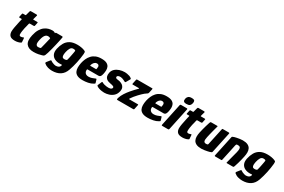

<svg xmlns="http://www.w3.org/2000/svg" viewBox="115 -1914 4862 3289"><g transform="rotate(30 2546.5 -270.0)"><path d="M185 0Q115 0 87 -29Q59 -58 58 -110Q59 -152 67.5 -195.5Q76 -239 85 -282Q91 -310 95 -329Q99 -348 106 -373Q109 -383 99 -383H61Q52 -383 50 -385Q48 -387 50 -399L62 -455Q65 -469 68 -470.5Q71 -472 83 -472H122Q130 -472 132.5 -476.5Q135 -481 137 -491L156 -562Q160 -576 173 -576H287Q293 -576 297.5 -572Q302 -568 300 -562L280 -490Q276 -477 277 -474.5Q278 -472 284 -472H357Q369 -472 370.5 -469.5Q372 -467 369 -453L358 -400Q356 -389 351.5 -386Q347 -383 336 -383H264Q257 -383 254 -379.5Q251 -376 249 -368Q244 -345 238 -320.5Q232 -296 225 -270Q218 -237 213 -203.5Q208 -170 209 -140Q210 -124 218.5 -117.5Q227 -111 239 -111Q250 -111 261 -114.5Q272 -118 279 -120Q293 -128 296 -125Q299 -122 301 -111L306 -42Q310 -28 270 -14Q257 -10 243 -6.5Q229 -3 214.5 -1.5Q200 0 185 0Z M558 6Q458 6 414 -51Q370 -108 398 -229Q415 -305 444 -353Q473 -401 509.5 -428Q546 -455 584.5 -465.5Q623 -476 660 -476Q681 -476 697 -469Q713 -462 718 -455L720 -461Q723 -469 727 -470.5Q731 -472 739 -472H851Q867 -472 866 -458Q862 -433 853 -390Q844 -347 832 -296.5Q820 -246 807.5 -196.5Q795 -147 783 -108Q771 -69 763 -52Q757 -39 749.5 -32.5Q742 -26 716 -18Q697 -11 653 -2.5Q609 6 558 6ZM585 -106Q594 -106 602 -107Q610 -108 617 -109.5Q624 -111 628 -112Q633 -113 635.5 -116Q638 -119 640 -126Q645 -147 650.5 -168Q656 -189 661 -209.5Q666 -230 671 -250.5Q676 -271 680.5 -290.5Q685 -310 690 -329Q692 -336 690 -340Q688 -344 683 -345Q676 -347 664.5 -350.5Q653 -354 643 -354Q633 -354 620 -349.5Q607 -345 594 -332.5Q581 -320 569 -295Q557 -270 548 -228Q532 -158 544.5 -132Q557 -106 585 -106Z M879 -242Q894 -310 924.5 -363.5Q955 -417 1010 -447.5Q1065 -478 1153 -478Q1193 -478 1230 -471.5Q1267 -465 1294 -454Q1320 -444 1322.5 -432.5Q1325 -421 1323 -394Q1315 -309 1295.5 -217Q1276 -125 1247 -42Q1217 45 1153 86Q1089 127 994 127Q956 127 913 116Q870 105 835 75Q832 72 830 64Q828 56 835 48Q839 43 847.5 32Q856 21 865 10Q874 -1 878 -6Q889 -20 894 -21Q899 -22 909 -14Q917 -7 935 1Q953 9 972.5 15Q992 21 1003 21Q1015 21 1032.5 18Q1050 15 1066.5 5Q1083 -5 1091 -27Q1091 -28 1091.5 -29Q1092 -30 1093 -31Q1095 -38 1093.5 -43.5Q1092 -49 1082 -47Q1077 -46 1065.5 -45.5Q1054 -45 1043 -45Q992 -45 949 -65.5Q906 -86 885.5 -130Q865 -174 879 -242ZM1038 -267Q1031 -234 1030.5 -207.5Q1030 -181 1040.5 -166Q1051 -151 1076 -151Q1087 -151 1097.5 -152Q1108 -153 1117 -157Q1123 -159 1126.5 -163.5Q1130 -168 1132 -176Q1137 -193 1142.5 -219Q1148 -245 1153.5 -272.5Q1159 -300 1163 -322Q1167 -344 1168 -354Q1170 -359 1169 -366.5Q1168 -374 1165 -375Q1158 -379 1149.5 -381Q1141 -383 1125 -383Q1089 -383 1069 -350.5Q1049 -318 1038 -267Z M1361 -237Q1371 -283 1390 -326Q1409 -369 1440.5 -403.5Q1472 -438 1518.5 -458Q1565 -478 1630 -478Q1697 -478 1733 -459.5Q1769 -441 1783 -410.5Q1797 -380 1796 -343.5Q1795 -307 1787 -271Q1778 -228 1764 -213Q1750 -198 1729 -198H1514Q1507 -198 1506 -195.5Q1505 -193 1503 -186Q1500 -162 1508.5 -142Q1517 -122 1536.5 -110Q1556 -98 1586 -98Q1621 -98 1652.5 -109Q1684 -120 1696 -126Q1712 -134 1719.5 -135.5Q1727 -137 1732 -119L1746 -72Q1751 -58 1746.5 -53.5Q1742 -49 1728 -41Q1688 -16 1633 -5.5Q1578 5 1528 5Q1461 5 1422.5 -14Q1384 -33 1367.5 -66.5Q1351 -100 1351 -144Q1351 -188 1361 -237ZM1644 -295Q1648 -314 1647 -327.5Q1646 -341 1640.5 -350Q1635 -359 1625.5 -363.5Q1616 -368 1602 -368Q1586 -368 1573.5 -362Q1561 -356 1551.5 -346Q1542 -336 1535 -324Q1528 -312 1523 -300Q1518 -284 1518.5 -279.5Q1519 -275 1523 -275Q1550 -275 1577.5 -275Q1605 -275 1632 -275Q1639 -275 1640.5 -278.5Q1642 -282 1644 -295Z M1829 -127Q1834 -140 1841.5 -138.5Q1849 -137 1855 -132Q1870 -123 1891.5 -117Q1913 -111 1935.5 -108Q1958 -105 1977 -105Q1995 -105 2009 -108.5Q2023 -112 2033 -119.5Q2043 -127 2047 -140Q2049 -148 2046.5 -155.5Q2044 -163 2027.5 -170.5Q2011 -178 1971 -185Q1952 -188 1929.5 -195.5Q1907 -203 1888.5 -219Q1870 -235 1861.5 -263Q1853 -291 1862 -336Q1872 -382 1905.5 -413Q1939 -444 1988 -460.5Q2037 -477 2092 -477Q2109 -477 2134.5 -473Q2160 -469 2185.5 -460.5Q2211 -452 2227 -437Q2236 -430 2236 -426Q2236 -422 2231 -414L2189 -341Q2182 -327 2166 -334Q2152 -342 2135 -350Q2118 -358 2100.5 -363.5Q2083 -369 2068 -369Q2041 -369 2024 -361.5Q2007 -354 2004 -340Q2002 -329 2007.5 -320.5Q2013 -312 2026 -307.5Q2039 -303 2058 -302Q2076 -301 2101 -293Q2126 -285 2148 -269Q2170 -253 2181.5 -225Q2193 -197 2184 -155Q2171 -94 2133 -59Q2095 -24 2047.5 -9.5Q2000 5 1956 5Q1937 5 1907.5 1Q1878 -3 1849.5 -12.5Q1821 -22 1803 -37Q1794 -44 1798 -54Z M2211 -41Q2227 -91 2258 -139Q2289 -187 2328 -233Q2353 -263 2380 -292Q2407 -321 2435 -348Q2438 -351 2440 -354Q2442 -357 2434 -360H2315Q2306 -360 2303.5 -362Q2301 -364 2303 -375L2320 -455Q2323 -469 2326 -470.5Q2329 -472 2341 -472H2628Q2641 -472 2641.5 -467.5Q2642 -463 2640 -452L2625 -382Q2624 -375 2619 -366.5Q2614 -358 2597 -348Q2582 -340 2563 -324Q2544 -308 2523 -287.5Q2502 -267 2480 -244Q2453 -215 2427.5 -184Q2402 -153 2384 -125Q2382 -121 2382.5 -116.5Q2383 -112 2393 -112H2555Q2565 -112 2565.5 -108.5Q2566 -105 2564 -93L2547 -14Q2545 -4 2540 -2Q2535 0 2522 0H2220Q2208 0 2205 -6Q2202 -12 2211 -41Z M2649 -237Q2659 -283 2678 -326Q2697 -369 2728.5 -403.5Q2760 -438 2806.5 -458Q2853 -478 2918 -478Q2985 -478 3021 -459.5Q3057 -441 3071 -410.5Q3085 -380 3084 -343.5Q3083 -307 3075 -271Q3066 -228 3052 -213Q3038 -198 3017 -198H2802Q2795 -198 2794 -195.5Q2793 -193 2791 -186Q2788 -162 2796.5 -142Q2805 -122 2824.5 -110Q2844 -98 2874 -98Q2909 -98 2940.5 -109Q2972 -120 2984 -126Q3000 -134 3007.5 -135.5Q3015 -137 3020 -119L3034 -72Q3039 -58 3034.5 -53.5Q3030 -49 3016 -41Q2976 -16 2921 -5.5Q2866 5 2816 5Q2749 5 2710.5 -14Q2672 -33 2655.5 -66.5Q2639 -100 2639 -144Q2639 -188 2649 -237ZM2932 -295Q2936 -314 2935 -327.5Q2934 -341 2928.5 -350Q2923 -359 2913.5 -363.5Q2904 -368 2890 -368Q2874 -368 2861.5 -362Q2849 -356 2839.5 -346Q2830 -336 2823 -324Q2816 -312 2811 -300Q2806 -284 2806.5 -279.5Q2807 -275 2811 -275Q2838 -275 2865.5 -275Q2893 -275 2920 -275Q2927 -275 2928.5 -278.5Q2930 -282 2932 -295Z M3365 -601Q3358 -567 3339 -549.5Q3320 -532 3274 -532Q3230 -532 3217.5 -549.5Q3205 -567 3212 -601Q3218 -630 3238.5 -648.5Q3259 -667 3303 -667Q3352 -667 3361.5 -648.5Q3371 -630 3365 -601ZM3237 -14Q3234 0 3219 0H3102Q3088 0 3091 -14L3185 -458Q3189 -472 3202 -472H3319Q3325 -472 3329 -468Q3333 -464 3331 -458Z M3499 0Q3429 0 3401 -29Q3373 -58 3372 -110Q3373 -152 3381.5 -195.5Q3390 -239 3399 -282Q3405 -310 3409 -329Q3413 -348 3420 -373Q3423 -383 3413 -383H3375Q3366 -383 3364 -385Q3362 -387 3364 -399L3376 -455Q3379 -469 3382 -470.5Q3385 -472 3397 -472H3436Q3444 -472 3446.5 -476.5Q3449 -481 3451 -491L3470 -562Q3474 -576 3487 -576H3601Q3607 -576 3611.5 -572Q3616 -568 3614 -562L3594 -490Q3590 -477 3591 -474.5Q3592 -472 3598 -472H3671Q3683 -472 3684.5 -469.5Q3686 -467 3683 -453L3672 -400Q3670 -389 3665.5 -386Q3661 -383 3650 -383H3578Q3571 -383 3568 -379.5Q3565 -376 3563 -368Q3558 -345 3552 -320.5Q3546 -296 3539 -270Q3532 -237 3527 -203.5Q3522 -170 3523 -140Q3524 -124 3532.5 -117.5Q3541 -111 3553 -111Q3564 -111 3575 -114.5Q3586 -118 3593 -120Q3607 -128 3610 -125Q3613 -122 3615 -111L3620 -42Q3624 -28 3584 -14Q3571 -10 3557 -6.5Q3543 -3 3528.5 -1.5Q3514 0 3499 0Z M3877 4Q3814 4 3776.5 -14Q3739 -32 3722.5 -63.5Q3706 -95 3705.5 -135.5Q3705 -176 3715 -222Q3723 -257 3732.5 -295Q3742 -333 3753.5 -371.5Q3765 -410 3776 -444Q3783 -465 3788 -468.5Q3793 -472 3809 -472H3903Q3918 -472 3925 -471.5Q3932 -471 3925 -451Q3924 -447 3917 -422Q3910 -397 3900.5 -360.5Q3891 -324 3881.5 -286Q3872 -248 3866 -218Q3853 -159 3862 -134Q3871 -109 3905 -109Q3909 -109 3915.5 -109.5Q3922 -110 3928 -111Q3934 -112 3939 -115.5Q3944 -119 3945 -125L4015 -452Q4017 -458 4019 -465Q4021 -472 4028 -472H4148Q4152 -472 4157.5 -470Q4163 -468 4161 -457L4074 -50Q4072 -38 4063.5 -33Q4055 -28 4030 -20Q4017 -16 3990 -10.5Q3963 -5 3932.5 -0.5Q3902 4 3877 4Z M4153 0Q4149 0 4143 -2.5Q4137 -5 4139 -15Q4161 -117 4182.5 -218.5Q4204 -320 4226 -422Q4228 -434 4237 -439Q4246 -444 4271 -452Q4284 -456 4311 -461.5Q4338 -467 4369 -471.5Q4400 -476 4424 -476Q4487 -476 4524 -458Q4561 -440 4577.5 -408.5Q4594 -377 4594.5 -336.5Q4595 -296 4585 -250Q4578 -216 4568.5 -177.5Q4559 -139 4548 -100.5Q4537 -62 4525 -28Q4518 -7 4513 -3.5Q4508 0 4492 0H4381Q4371 0 4374 -11Q4375 -16 4381.5 -40Q4388 -64 4396.5 -97.5Q4405 -131 4414 -164.5Q4423 -198 4429 -221.5Q4435 -245 4436 -248Q4448 -299 4445 -323.5Q4442 -348 4429 -355.5Q4416 -363 4396 -363Q4386 -363 4382 -363Q4378 -363 4373 -362Q4365 -361 4360.5 -354Q4356 -347 4353 -334Q4338 -261 4321 -181.5Q4304 -102 4286 -20Q4285 -14 4282.5 -7Q4280 0 4272 0Z M4641 -242Q4656 -310 4686.5 -363.5Q4717 -417 4772 -447.5Q4827 -478 4915 -478Q4955 -478 4992 -471.5Q5029 -465 5056 -454Q5082 -444 5084.5 -432.5Q5087 -421 5085 -394Q5077 -309 5057.5 -217Q5038 -125 5009 -42Q4979 45 4915 86Q4851 127 4756 127Q4718 127 4675 116Q4632 105 4597 75Q4594 72 4592 64Q4590 56 4597 48Q4601 43 4609.5 32Q4618 21 4627 10Q4636 -1 4640 -6Q4651 -20 4656 -21Q4661 -22 4671 -14Q4679 -7 4697 1Q4715 9 4734.5 15Q4754 21 4765 21Q4777 21 4794.5 18Q4812 15 4828.5 5Q4845 -5 4853 -27Q4853 -28 4853.5 -29Q4854 -30 4855 -31Q4857 -38 4855.5 -43.5Q4854 -49 4844 -47Q4839 -46 4827.5 -45.5Q4816 -45 4805 -45Q4754 -45 4711 -65.5Q4668 -86 4647.5 -130Q4627 -174 4641 -242ZM4800 -267Q4793 -234 4792.5 -207.5Q4792 -181 4802.5 -166Q4813 -151 4838 -151Q4849 -151 4859.5 -152Q4870 -153 4879 -157Q4885 -159 4888.5 -163.5Q4892 -168 4894 -176Q4899 -193 4904.5 -219Q4910 -245 4915.5 -272.5Q4921 -300 4925 -322Q4929 -344 4930 -354Q4932 -359 4931 -366.5Q4930 -374 4927 -375Q4920 -379 4911.5 -381Q4903 -383 4887 -383Q4851 -383 4831 -350.5Q4811 -318 4800 -267Z"/></g></svg>

Font: Glory ExtraBold
Style: Italic
Weight: 800
Italic angle: -12°
Version: Version 1.011